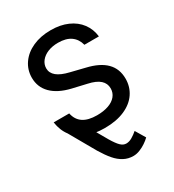

<svg xmlns="http://www.w3.org/2000/svg" viewBox="-178 -639 852 940"><g transform="rotate(-30 248.0 -169.0)"><path d="M162.1 -56.6Q212.9 33.2 232.9 66.9Q252.9 100.6 267.6 114.7Q282.2 128.9 298.8 128.9Q315.4 128.9 332 119.1Q348.6 109.4 364.3 95.7L397.5 151.4Q385.7 163.1 369.6 173.8Q353.5 184.6 335 191.9Q316.4 199.2 298.8 199.2Q269.5 199.2 245.1 186Q220.7 172.9 200.2 148.9Q179.7 125 157.2 87.9L57.6 -86.9L124 -126Q134.8 -107.4 144.5 -90.3Q154.3 -73.2 162.1 -56.6ZM254.9 -465.8Q222.7 -465.8 197.3 -455.6Q171.9 -445.3 157.2 -426.8Q142.6 -408.2 142.6 -385.7Q142.6 -359.4 165 -340.8Q187.5 -322.3 233.4 -311.5L312.5 -292Q383.8 -275.4 418.9 -239.7Q454.1 -204.1 454.1 -148.4Q454.1 -102.5 429.7 -66.4Q405.3 -30.3 358.4 -9.8Q311.5 10.7 246.1 10.7Q186.5 10.7 143.6 -6.3Q100.6 -23.4 74.7 -57.1Q48.8 -90.8 42 -138.7H129.9Q137.7 -100.6 166 -81.5Q194.3 -62.5 244.1 -62.5Q281.2 -62.5 309.1 -72.3Q336.9 -82 352.1 -100.6Q367.2 -119.1 367.2 -143.6Q367.2 -171.9 346.2 -190.9Q325.2 -210 280.3 -219.7L200.2 -238.3Q130.9 -254.9 94.7 -291.5Q58.6 -328.1 58.6 -380.9Q58.6 -425.8 83.5 -461.4Q108.4 -497.1 152.8 -517.1Q197.3 -537.1 254.9 -537.1Q308.6 -537.1 349.6 -519Q390.6 -501 415 -468.3Q439.5 -435.5 444.3 -392.6H362.3Q353.5 -427.7 326.7 -446.8Q299.8 -465.8 254.9 -465.8Z"/></g></svg>

Font: Pretendard Std Variable
Style: Regular
Weight: 400
Designer: Base glyphs from Inter by Rasmus Andersson; Hangeul glyphs from Noto Sans CJK(Source Han Sans) by Jang Soo-young and Kan
Foundry: Kil Hyung-jin
Version: Version 1.309;Glyphs 3.2 (3225)